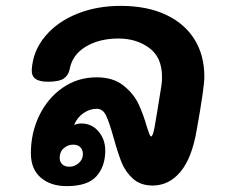

<svg xmlns="http://www.w3.org/2000/svg" viewBox="-20 -625 764 653"><path d="M675 -364Q675 -346 669 -304Q661 -249 649 -183Q633 -88 594 -41Q555 6 499 6Q458 6 432 -17.5Q406 -41 393 -74Q380 -107 366 -158Q352 -208 341 -231.5Q330 -255 309 -255Q285 -255 263.5 -240Q242 -225 232 -200Q244 -205 257 -205Q292 -205 315 -178Q338 -151 338 -113Q338 -59 308 -25.5Q278 8 207 8Q152 8 118.5 -21Q85 -50 85 -104Q85 -173 113.5 -232Q142 -291 193 -326.5Q244 -362 309 -362Q365 -362 400 -334Q435 -306 451.5 -270.5Q468 -235 480 -192Q484 -180 487.5 -170.5Q491 -161 494 -161Q500 -161 506 -194Q512 -227 529 -334Q531 -345 531 -364Q531 -430 487.5 -462Q444 -494 383 -494Q318 -494 272 -466.5Q226 -439 217 -390Q213 -369 197 -358Q181 -347 143 -347Q114 -347 100.5 -357Q87 -367 88 -388Q92 -452 133.5 -501.5Q175 -551 242 -578Q309 -605 390 -605Q480 -605 544 -575Q608 -545 641.5 -491Q675 -437 675 -364ZM229 -133Q211 -133 197 -121Q183 -109 183 -88Q183 -75 191.5 -66.5Q200 -58 216 -58Q234 -58 248 -70.5Q262 -83 262 -101Q262 -115 253.5 -124Q245 -133 229 -133Z"/></svg>

Font: Mali
Style: Bold Italic
Weight: 700
Italic angle: -10°
Version: Version 1.000; ttfautohint (v1.6)